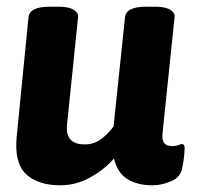

<svg xmlns="http://www.w3.org/2000/svg" viewBox="-20 -545 597 573"><path d="M160 8Q93 8 57.5 -25.5Q22 -59 30 -139L65 -493Q68 -525 128 -525H156Q186 -525 200.5 -515.5Q215 -506 213 -494L180 -173Q174 -114 233 -114Q262 -114 284 -131.5Q306 -149 319 -168L353 -493Q356 -525 416 -525H444Q474 -525 488.5 -515.5Q503 -506 501 -494L465 -147Q463 -126 470.5 -117.5Q478 -109 494 -109Q505 -109 512.5 -112Q520 -115 523 -115Q531 -115 531 -103Q531 -99 530 -84.5Q529 -70 524 -44Q519 -16 490.5 -4Q462 8 436 8Q389 8 359.5 -11Q330 -30 320 -72Q294 -41 251 -16.5Q208 8 160 8Z"/></svg>

Font: Asap
Style: Bold Italic
Weight: 700
Italic angle: -6°
Designer: Pablo Cosgaya
Foundry: Omnibus-Type
Version: Version 3.001; ttfautohint (v1.8.3)